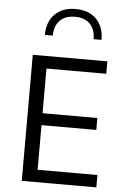

<svg xmlns="http://www.w3.org/2000/svg" viewBox="-62 -983 650 1026"><g transform="rotate(5 263.5 -470.0)"><path d="M301.8 -939.9Q231.2 -939.9 190.5 -899Q149.8 -858.1 149.8 -787.7H192.3Q192.3 -839.9 221.2 -869.2Q250 -898.4 301.8 -898.4Q353.7 -898.4 382.4 -869.2Q411.1 -839.9 411.1 -787.7H453.5Q453.5 -858.1 413 -899Q372.5 -939.9 301.8 -939.9ZM494.7 -66.4H173.8V-305.8H467.7V-369.8H173.8V-609.4H494.7V-676.2H94.6V0H494.7Z"/></g></svg>

Font: Estedad-FD VF
Style: Regular
Weight: 100
Designer: Amin Abedi
Version: Version 7.3